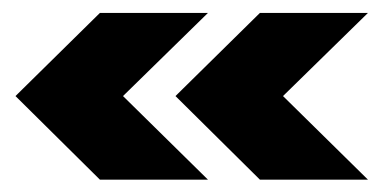

<svg xmlns="http://www.w3.org/2000/svg" viewBox="-20 -364 602 300"><path d="M136.1 -83.3 4.2 -213.9 136.1 -343.8H304.9L172.2 -213.9L304.9 -83.3ZM386.1 -83.3 254.2 -213.9 386.1 -343.8H554.9L422.2 -213.9L554.9 -83.3Z"/></svg>

Font: Afacad Flux ExtraBold
Style: Regular
Weight: 800
Designer: Kristian Moeller
Foundry: Dicotype
Version: Version 1.100